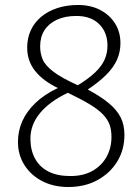

<svg xmlns="http://www.w3.org/2000/svg" viewBox="-20 -736 546 770"><path d="M52 -167Q52 -210 69 -249Q86 -288 121.5 -322.5Q157 -357 212 -383Q152 -412 120.5 -452Q89 -492 89 -545Q89 -583 103.5 -614.5Q118 -646 145 -668.5Q172 -691 209.5 -703.5Q247 -716 293 -716Q343 -716 381 -696.5Q419 -677 441 -642.5Q463 -608 463 -563Q463 -527 449 -496Q435 -465 406 -436Q377 -407 332 -377Q384 -349 416 -322.5Q448 -296 463.5 -266Q479 -236 479 -195Q479 -135 450 -88Q421 -41 370.5 -13.5Q320 14 254 14Q195 14 149.5 -9.5Q104 -33 78 -74Q52 -115 52 -167ZM252 -364Q179 -329 140.5 -282.5Q102 -236 102 -180Q102 -134 120.5 -100Q139 -66 174.5 -48Q210 -30 262 -30Q314 -30 350.5 -50.5Q387 -71 407 -106.5Q427 -142 427 -187Q427 -215 419.5 -236Q412 -257 393 -277Q374 -297 340 -317.5Q306 -338 252 -364ZM141 -550Q141 -522 151 -498Q161 -474 193.5 -449Q226 -424 292 -394Q336 -421 362 -446Q388 -471 399.5 -497Q411 -523 411 -553Q411 -606 378 -639Q345 -672 286 -672Q241 -672 208.5 -657Q176 -642 158.5 -615Q141 -588 141 -550Z"/></svg>

Font: Literata ExtraLight
Style: Italic
Weight: 250
Italic angle: -2°
Designer: Latin by Veronika Burian and Jose Scaglione. Greek by Irene Vlachou. Cyrillic by Vera Evstafieva
Foundry: TypeTogether
Version: Version 3.002